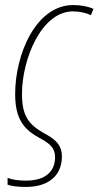

<svg xmlns="http://www.w3.org/2000/svg" viewBox="-20 -557 390 760"><path d="M82 183C181 183 225 130 225 63C225 13 195 -8 152 -31C93 -65 67 -99 67 -185C67 -323 144 -512 269 -512C296 -512 320 -506 340 -497L350 -522C330 -531 302 -537 270 -537C122 -537 40 -342 40 -185C40 -86 74 -45 136 -11C177 11 198 28 198 65C198 112 171 158 82 158C53 158 27 154 10 147V174C26 180 52 183 82 183Z"/></svg>

Font: Noto Sans Condensed Thin
Style: Italic
Weight: 100
Width: 3
Italic angle: -12°
Designer: Monotype Design Team
Foundry: Monotype Imaging Inc.
Version: Version 2.013